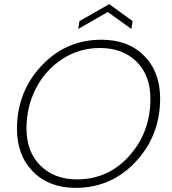

<svg xmlns="http://www.w3.org/2000/svg" viewBox="-20 -900 830 928"><path d="M754 -424Q754 -245 636 -118.5Q518 8 346 8Q217 8 139.5 -70.5Q62 -149 62 -277Q62 -455 180 -581.5Q298 -708 470 -708Q600 -708 677 -630Q754 -552 754 -424ZM108 -280Q108 -166 175.5 -99.5Q243 -33 352 -33Q504 -33 605.5 -147.5Q707 -262 707 -422Q707 -536 640 -602Q573 -668 463 -668Q362 -668 279.5 -613.5Q197 -559 152.5 -470.5Q108 -382 108 -280ZM621 -798 615 -760 501 -842 358 -760 364 -798 508 -880Z"/></svg>

Font: Poppins ExtraLight
Style: Italic
Weight: 275
Italic angle: -10°
Designer: Ninad Kale (Devanagari), Jonny Pinhorn (Latin)
Foundry: Indian Type Foundry
Version: Version 3.200;PS 1.000;hotconv 16.6.54;makeotf.lib2.5.65590